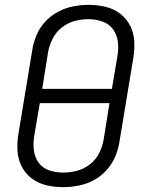

<svg xmlns="http://www.w3.org/2000/svg" viewBox="-20 -763 616 791"><path d="M239 8Q271 8 302.5 2Q334 -4 364 -19.5Q394 -35 417.5 -60.5Q441 -86 454 -116.5Q467 -147 472 -178L529 -523Q535 -558 533 -593Q531 -628 516 -657.5Q501 -687 474.5 -707Q448 -727 414.5 -735Q381 -743 346 -743Q315 -743 283 -737Q251 -731 221 -715.5Q191 -700 167.5 -675Q144 -650 131 -619.5Q118 -589 113 -557L56 -212Q50 -177 52 -142.5Q54 -108 69 -78Q84 -48 110.5 -28Q137 -8 170.5 0Q204 8 239 8ZM154 -397 178 -548Q183 -576 196.5 -603Q210 -630 234.5 -649.5Q259 -669 287.5 -676.5Q316 -684 344 -684Q374 -684 401.5 -674.5Q429 -665 445.5 -642.5Q462 -620 465.5 -591Q469 -562 464 -533L441 -397ZM241 -52Q211 -52 183.5 -61Q156 -70 139.5 -92.5Q123 -115 119.5 -144Q116 -173 121 -203L144 -338H431L407 -188Q402 -159 388.5 -132Q375 -105 350.5 -86Q326 -67 297.5 -59.5Q269 -52 241 -52Z"/></svg>

Font: Iosevka Sparkle Light
Style: Italic
Weight: 300
Italic angle: -9°
Designer: Belleve Invis
Foundry: Belleve Invis
Version: Version 4.5.0; ttfautohint (v1.8.3)